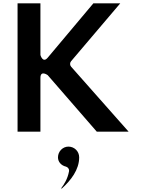

<svg xmlns="http://www.w3.org/2000/svg" viewBox="-20 -820 888 1159"><path d="M756.5 -25 409.3 -417.4C401.3 -426.4 400.9 -440.7 408.9 -450.2L706 -800H543.7L268.1 -471.9C238.1 -436.1 224 -488 224 -488V-800H86V-25H224V-350C224 -398.3 267.9 -366.4 267.9 -366.4L564.4 -25ZM393 65C359.2 65 330 93.5 330 130C330 156.9 349.2 178.9 377.8 185.7C389.6 188.5 399.1 201.1 396.6 214.5C388.2 260.1 366.7 293.7 349.2 316.4L352.2 318.8C408.1 269.1 458 203.9 458 130C458 93.7 429.3 65 393 65Z"/></svg>

Font: Hussar Ekologiczny
Style: Regular
Weight: 400
Foundry: Cannot Into Space Fonts
Version: Version 0.97